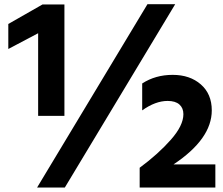

<svg xmlns="http://www.w3.org/2000/svg" viewBox="-20 -838 1038 892"><path d="M18.6 -610.4V-726.6L177.7 -817.4H279.3V-299.8H157.2V-683.6ZM152.3 33.2 665 -818.4H793.9L281.2 33.2ZM628.9 33.2V-58.6Q715.8 -123 773.9 -189Q832 -254.9 832 -307.6Q832 -335.9 813.5 -352.5Q794.9 -369.1 758.8 -369.1Q702.1 -369.1 640.6 -325.2V-450.2Q702.1 -490.2 782.2 -490.2Q862.3 -490.2 913.1 -445.8Q963.9 -401.4 963.9 -325.2Q963.9 -192.4 786.1 -74.2H980.5V33.2Z"/></svg>

Font: GenEi M Gothic v2 Heavy
Style: Regular
Weight: 800
Version: Version 2.0